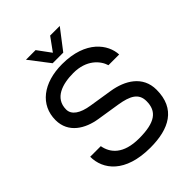

<svg xmlns="http://www.w3.org/2000/svg" viewBox="-268 -1092 1241 1241"><g transform="rotate(-45 352.0 -471.5)"><path d="M401 -819 507 -957H419L353 -866L286 -957H198L304 -819ZM365 14C537 14 658 -49 658 -223C658 -349 555 -409 443 -427L285 -452C200 -465 154 -498 154 -546C154 -650 255 -680 354 -680C474 -680 533 -611 550 -555H648C644 -649 560 -772 343 -772C170 -772 57 -684 57 -546C57 -428 156 -371 258 -355L416 -330C508 -315 560 -288 560 -217C560 -124 503 -80 356 -80C212 -80 158 -147 145 -220H48C48 -104 135 14 365 14Z"/></g></svg>

Font: Hibana SubMedium
Style: Regular
Weight: 500
Width: 6
Designer: pygmalion
Foundry: ybstudio
Version: Version 0.930;hotconv 1.0.109;makeotfexe 2.5.65596